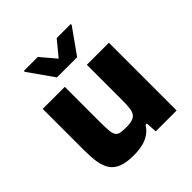

<svg xmlns="http://www.w3.org/2000/svg" viewBox="-194 -869 1022 1022"><g transform="rotate(-45 317.0 -358.0)"><path d="M236 8Q181 8 147.5 -5.5Q114 -19 97 -45Q80 -71 74 -108.5Q68 -146 68 -195V-510H234V-241Q234 -200 236.5 -177Q239 -154 247 -143Q255 -132 271 -129Q287 -126 314 -126Q343 -126 360.5 -132Q378 -138 386.5 -151.5Q395 -165 397.5 -187.5Q400 -210 400 -243V-510H566V0H409L405 -63H395Q380 -38 356.5 -22Q333 -6 303 1Q273 8 236 8ZM240 -575 140 -717V-724H245L317 -639L387 -724H493V-717L392 -575Z"/></g></svg>

Font: Saira SemiExpanded
Style: Bold
Weight: 700
Width: 6
Designer: Hector Gatti with collaboration of the Omnibus-Type team
Foundry: Omnibus-Type
Version: Version 1.101